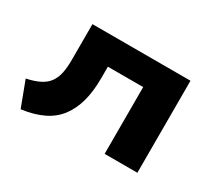

<svg xmlns="http://www.w3.org/2000/svg" viewBox="-103 -698 1016 909"><g transform="rotate(30 405.0 -243.5)"><path d="M81 16 29 -122Q72 -131 100.5 -145.5Q129 -160 145 -182Q161 -204 167.5 -235Q174 -266 174 -309V-503H710V0H531V-365H338V-303Q338 -230 323 -175Q308 -120 277.5 -80Q247 -40 198 -16.5Q149 7 81 16Z"/></g></svg>

Font: Nunito Sans 7pt Expanded ExtraBold
Style: Regular
Weight: 800
Width: 7
Designer: Vernon Adams
Foundry: Vernon Adams
Version: Version 3.101;gftools[0.9.27]